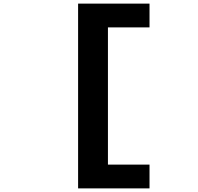

<svg xmlns="http://www.w3.org/2000/svg" viewBox="-20 -831 1097 1062"><path d="M412 211V-811H807V-679.5H577V79.5H807V211Z"/></svg>

Font: Trispace Expanded
Style: Bold
Weight: 700
Width: 7
Designer: Tyler Finck
Foundry: Etcetera Type Company
Version: Version 1.210; ttfautohint (v1.8.3)